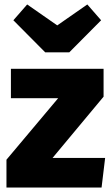

<svg xmlns="http://www.w3.org/2000/svg" viewBox="-20 -842 500 862"><path d="M372 -822 434 -751 291 -607H183L40 -751L102 -822L237 -728ZM445 -533V-408L216 -133H452L436 0H9V-125L241 -401H29V-533Z"/></svg>

Font: FiraGO ExtraBold
Style: Regular
Weight: 800
Designer: bBox Type
Foundry: bBox Type GmbH
Version: Version 1.001;PS 001.001;hotconv 1.0.88;makeotf.lib2.5.64775